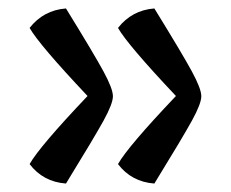

<svg xmlns="http://www.w3.org/2000/svg" viewBox="-20 -506 546 454"><path d="M345 -72Q291 -76 259 -118Q282 -159 396 -279Q281 -401 259 -440Q292 -482 345 -486Q411 -379 433.5 -337.5Q456 -296 456 -278.5Q456 -261 434 -221Q412 -181 345 -72ZM136 -72Q82 -76 50 -118Q73 -159 187 -279Q72 -401 50 -440Q83 -482 136 -486Q202 -379 224.5 -337.5Q247 -296 247 -278.5Q247 -261 225 -221Q203 -181 136 -72Z"/></svg>

Font: Gabriela
Style: Regular
Weight: 400
Designer: Eduardo Rodriguez Tunni
Foundry: Eduardo Rodriguez Tunni
Version: Version 1.003